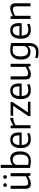

<svg xmlns="http://www.w3.org/2000/svg" viewBox="2052 -2900 1068 5211"><g transform="rotate(-90 2585.5 -294.0)"><path d="M167 -642Q118 -642 118 -691Q118 -738 167 -738Q217 -738 217 -691Q217 -642 167 -642ZM388 -642Q339 -642 339 -691Q339 -738 388 -738Q437 -738 437 -691Q437 -642 388 -642ZM201 10Q67 10 67 -136V-540H151V-160Q151 -107 168.5 -85.5Q186 -64 230 -64Q273 -64 317 -81.5Q361 -99 408 -125V-540H492V0H422L416 -63H412Q375 -44 347.5 -30Q320 -16 296 -7Q272 2 249.5 6Q227 10 201 10Z M826 10Q783 10 736 4.5Q689 -1 633 -14V-808H717V-482Q745 -514 785.5 -532Q826 -550 877 -550Q978 -550 1030.5 -483Q1083 -416 1083 -278Q1083 -146 1019 -69Q955 8 826 10ZM827 -53Q913 -53 955 -104.5Q997 -156 997 -272Q997 -384 963 -433Q929 -482 855 -482Q828 -482 803 -474Q778 -466 759 -451Q740 -436 728.5 -414.5Q717 -393 717 -366V-64Q741 -59 769.5 -56Q798 -53 827 -53Z M1409 9Q1292 9 1232 -60Q1172 -129 1172 -262Q1172 -402 1231 -475.5Q1290 -549 1403 -549Q1597 -549 1597 -310Q1597 -287 1595.5 -270Q1594 -253 1592 -239H1256Q1261 -145 1299.5 -102Q1338 -59 1417 -59Q1453 -59 1492.5 -66.5Q1532 -74 1572 -89L1577 -23Q1541 -8 1496 0.5Q1451 9 1409 9ZM1401 -483Q1266 -483 1256 -300H1520Q1517 -398 1489.5 -440.5Q1462 -483 1401 -483Z M1710 -540H1780L1786 -469H1791Q1835 -495 1880 -517.5Q1925 -540 1968 -549H1993V-467H1962Q1918 -461 1874.5 -445Q1831 -429 1794 -407V0H1710Z M2040 -56 2316 -465V-470H2049V-540H2421V-486L2146 -76V-70H2431V-1H2040Z M2738 9Q2621 9 2561 -60Q2501 -129 2501 -262Q2501 -402 2560 -475.5Q2619 -549 2732 -549Q2926 -549 2926 -310Q2926 -287 2924.5 -270Q2923 -253 2921 -239H2585Q2590 -145 2628.5 -102Q2667 -59 2746 -59Q2782 -59 2821.5 -66.5Q2861 -74 2901 -89L2906 -23Q2870 -8 2825 0.5Q2780 9 2738 9ZM2730 -483Q2595 -483 2585 -300H2849Q2846 -398 2818.5 -440.5Q2791 -483 2730 -483Z M3169 10Q3035 10 3035 -136V-540H3119V-160Q3119 -107 3136.5 -85.5Q3154 -64 3198 -64Q3241 -64 3285 -81.5Q3329 -99 3376 -125V-540H3460V0H3390L3384 -63H3380Q3343 -44 3315.5 -30Q3288 -16 3264 -7Q3240 2 3217.5 6Q3195 10 3169 10Z M3780 220Q3737 220 3694 213.5Q3651 207 3615 196L3622 129Q3658 140 3695.5 146Q3733 152 3771 152Q3811 152 3843.5 142Q3876 132 3898.5 109.5Q3921 87 3933 50Q3945 13 3945 -41V-72H3940Q3887 0 3784 0Q3681 0 3628 -65Q3575 -130 3575 -267Q3575 -407 3643.5 -478.5Q3712 -550 3829 -550Q3875 -550 3923 -544Q3971 -538 4025 -522V-57Q4025 21 4007 74Q3989 127 3956.5 159.5Q3924 192 3879 206Q3834 220 3780 220ZM3803 -65Q3830 -65 3855 -73Q3880 -81 3899 -96.5Q3918 -112 3929.5 -134Q3941 -156 3941 -184V-474Q3914 -479 3886 -482Q3858 -485 3828 -485Q3745 -485 3703 -435Q3661 -385 3661 -273Q3661 -164 3696 -114.5Q3731 -65 3803 -65Z M4377 9Q4260 9 4200 -60Q4140 -129 4140 -262Q4140 -402 4199 -475.5Q4258 -549 4371 -549Q4565 -549 4565 -310Q4565 -287 4563.5 -270Q4562 -253 4560 -239H4224Q4229 -145 4267.5 -102Q4306 -59 4385 -59Q4421 -59 4460.5 -66.5Q4500 -74 4540 -89L4545 -23Q4509 -8 4464 0.5Q4419 9 4377 9ZM4369 -483Q4234 -483 4224 -300H4488Q4485 -398 4457.5 -440.5Q4430 -483 4369 -483Z M4678 -540H4748L4754 -479H4759Q4794 -498 4823.5 -511.5Q4853 -525 4878 -533.5Q4903 -542 4925.5 -546Q4948 -550 4970 -550Q5036 -550 5069.5 -514.5Q5103 -479 5103 -404V0H5019V-378Q5019 -432 5000 -455Q4981 -478 4939 -478Q4903 -478 4857.5 -462.5Q4812 -447 4762 -420V0H4678Z"/></g></svg>

Font: Encode Sans Narrow
Style: Regular
Weight: 400
Designer: Pablo Impallari, Andres Torresi
Foundry: Pablo Impallari, Andres Torresi
Version: Version 1.000; ttfautohint (v1.00) -l 8 -r 50 -G 200 -x 14 -